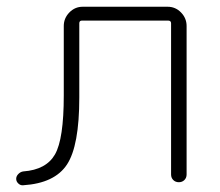

<svg xmlns="http://www.w3.org/2000/svg" viewBox="-20 -540 651 569"><path d="M49 9Q41 10 34.5 4Q28 -2 28 -10Q28 -18 34.5 -24.5Q41 -31 49 -32Q117 -37 143 -82.5Q169 -128 169 -257V-463Q169 -486 185.5 -503Q202 -520 225 -520H477Q500 -520 516.5 -503Q533 -486 533 -463V-23Q533 -13 526.5 -6.5Q520 0 510 0Q500 0 493.5 -6.5Q487 -13 487 -23V-471Q487 -479 478 -479H223Q215 -479 215 -471V-251Q215 -108 178.5 -52.5Q142 3 49 9Z"/></svg>

Font: Rounded Mplus 1c Light
Style: Regular
Weight: 300
Version: Version 1.059.20150529